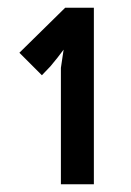

<svg xmlns="http://www.w3.org/2000/svg" viewBox="-20 -830 337 495"><path d="M222 -355H137V-655L144 -702L128 -681L110 -659L88 -636L30 -694L148 -810H222Z"/></svg>

Font: Sinkin Sans 500 Medium
Style: 500 Medium
Weight: 500
Designer: Keith Bates
Foundry: K-Type
Version: Sinkin Sans (version 1.0)  by Keith Bates   •   © 2014   www